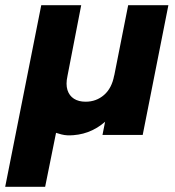

<svg xmlns="http://www.w3.org/2000/svg" viewBox="-54 -520 674 740"><path d="M496 0H341L440 -500H595ZM120 200H-34L105 -500H259L206 -227Q199 -195 206 -173Q213 -151 231 -139.5Q249 -128 276 -128Q317 -128 347 -154Q377 -180 386 -229V-230L406 -124Q389 -88 362 -61Q335 -34 301.5 -18Q268 -2 229 1Q217 2 205.5 1.5Q194 1 182.5 -2Q171 -5 162 -8Z"/></svg>

Font: Albert Sans ExtraBold
Style: Italic
Weight: 800
Italic angle: -11.25°
Designer: Andreas Rasmussen
Foundry: a.Foundry
Version: Version 1.025